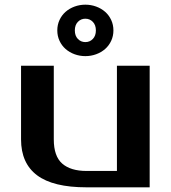

<svg xmlns="http://www.w3.org/2000/svg" viewBox="-20 -801 730 821"><path d="M70 -520H210V-205Q210 -133 246 -101.5Q282 -70 350 -70H480V-520H620V0H350Q207 0 138.5 -51.5Q70 -103 70 -205ZM465 -671Q465 -647 455.5 -626.5Q446 -606 429.5 -591.5Q413 -577 391 -569Q369 -561 345 -561Q321 -561 299 -569Q277 -577 260.5 -591.5Q244 -606 234.5 -626.5Q225 -647 225 -671Q225 -695 234.5 -715.5Q244 -736 260.5 -750.5Q277 -765 299 -773Q321 -781 345 -781Q369 -781 391 -773Q413 -765 429.5 -750.5Q446 -736 455.5 -715.5Q465 -695 465 -671ZM390 -671Q390 -694 377 -707.5Q364 -721 345 -721Q326 -721 313 -707.5Q300 -694 300 -671Q300 -648 313 -634.5Q326 -621 345 -621Q364 -621 377 -634.5Q390 -648 390 -671Z"/></svg>

Font: Prosto One
Style: Regular
Weight: 400
Designer: Pavel Emelyanov and Jovanny lemonad
Foundry: Pavel Emelyanov and Jovanny Lemonad
Version: Version 1.001